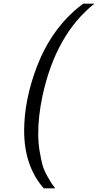

<svg xmlns="http://www.w3.org/2000/svg" viewBox="-20 -770 531 1040"><path d="M110.8 -62Q110.8 -228 179.9 -409.4Q249 -590.8 380.9 -710Q403.8 -730 430.2 -750H491.2Q282.2 -584 210 -250Q187 -140.1 187 -46.9Q187 4.9 195.1 51.5Q203.1 98.1 210.4 124.5Q217.8 150.9 235.8 183.3Q253.9 215.8 258.1 221.4Q262.2 227.1 278.8 250H216.8Q110.8 128.9 110.8 -62Z"/></svg>

Font: CMU Sans Serif
Style: Oblique
Weight: 500
Italic angle: -12°
Version: Version 0.7.0